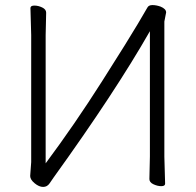

<svg xmlns="http://www.w3.org/2000/svg" viewBox="-20 -728 774 757"><path d="M631 -4Q631 6 616 6Q601 6 585 -1.5Q569 -9 569 -22L571 -111V-605Q434 -365 192 -29Q185 -19 175.5 -5Q166 9 150 9Q134 9 116.5 -5.5Q99 -20 99 -34L103 -89V-590L100 -696Q100 -706 115.5 -706Q131 -706 146.5 -698.5Q162 -691 162 -678L160 -589V-84Q274 -237 382 -407Q490 -577 523.5 -634Q557 -691 561 -698Q566 -708 581 -708Q596 -708 613 -702Q635 -693 635 -679L628 -643V-110Z"/></svg>

Font: LXGW WenKai TC Light
Style: Regular
Weight: 300
Designer: LXGW / Fontworks Inc.
Foundry: LXGW / Fontworks Inc.
Version: Version 1.330